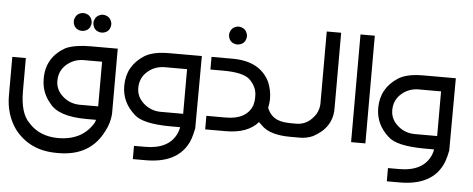

<svg xmlns="http://www.w3.org/2000/svg" viewBox="-49 -664 2379 966"><g transform="rotate(5 1140.5 -180.5)"><path d="M386.7 -366.2H524.9V-37.1Q521.5 10.3 499 51.8Q434.1 183.1 273.4 183.1H263.7Q127.4 183.1 50.8 83.5Q0 11.7 0 -83.5V-278.8H68.4V-112.3Q68.4 -0.5 114.7 44.9Q170.4 107.9 265.1 107.9Q387.7 107.9 442.9 13.7L447.3 0H399.4Q257.3 0 211.9 -61.5Q167 -112.8 167 -182.1V-186Q167 -291.5 263.7 -346.2Q311.5 -366.2 386.7 -366.2ZM355.5 -68.4H452.1V-293.9H355.5Q307.6 -292 273.4 -261.7Q236.3 -229.5 236.3 -178.7Q236.3 -132.8 273.4 -100.6Q307.6 -70.3 355.5 -68.4ZM436.5 -529.8Q448.2 -529.8 459 -523.9Q469.7 -518.1 475.8 -507.1Q481.9 -496.1 481.9 -484.4Q481.9 -472.7 476.1 -461.9Q470.2 -451.2 459.5 -445.3Q448.7 -439.5 436.5 -439.5Q424.8 -439.5 414.1 -445.3Q403.3 -451.2 397.5 -461.9Q391.6 -472.7 391.6 -484.4Q391.6 -496.1 397.7 -507.1Q403.8 -518.1 414.6 -523.9Q425.3 -529.8 436.5 -529.8ZM337.4 -529.8Q349.1 -529.8 359.9 -523.9Q370.6 -518.1 376.7 -507.1Q382.8 -496.1 382.8 -484.4Q382.8 -472.7 377 -461.9Q371.1 -451.2 360.4 -445.3Q349.6 -439.5 337.4 -439.5Q325.7 -439.5 314.9 -445.3Q304.2 -451.2 298.3 -461.9Q292.5 -472.7 292.5 -484.4Q292.5 -496.1 298.6 -507.1Q304.7 -518.1 315.4 -523.9Q326.2 -529.8 337.4 -529.8Z M784.2 -366.2H949.7L948.2 -1Q936.5 59.1 919.4 85Q863.8 180.7 713.4 180.7H648.9V113.8H705.1Q827.1 113.8 863.8 28.8Q871.6 8.8 871.6 0H826.7Q683.1 0 639.2 -42Q573.7 -100.1 573.7 -183.1Q573.7 -283.2 659.7 -338.9Q703.1 -366.2 784.2 -366.2ZM764.2 -68.4H881.3V-293.9H764.2Q716.3 -292 682.1 -261.7Q645 -229.5 645 -178.7Q645 -132.8 682.1 -100.6Q716.3 -70.3 764.2 -68.4Z M1121.6 -529.8Q1133.3 -529.8 1144 -523.9Q1154.8 -518.1 1160.9 -507.1Q1167 -496.1 1167 -484.4Q1167 -472.7 1161.1 -461.9Q1155.3 -451.2 1144.5 -445.3Q1133.8 -439.5 1121.6 -439.5Q1109.9 -439.5 1099.1 -445.3Q1088.4 -451.2 1082.5 -461.9Q1076.7 -472.7 1076.7 -484.4Q1076.7 -496.1 1082.8 -507.1Q1088.9 -518.1 1099.6 -523.9Q1110.4 -529.8 1121.6 -529.8ZM1105 -366.2Q1243.2 -366.2 1292.5 -266.6Q1310.1 -225.1 1310.1 -180.7Q1310.1 -162.6 1304.7 -135.3Q1322.3 -93.3 1357.9 -79.1Q1382.3 -68.4 1430.2 -68.4H1461.9V0H1429.2Q1323.7 0 1281.2 -44.9L1265.1 -60.1Q1212.9 0 1102.1 0H998.5V-68.4H1096.7Q1201.2 -68.4 1229.5 -142.1Q1234.9 -164.6 1234.9 -173.8V-191.4Q1234.9 -236.3 1195.3 -273.4Q1159.7 -302.2 1064 -302.2H998.5V-366.2Z M1564.9 -543.9H1637.7V-161.1Q1637.7 -64 1542 -13.7Q1511.2 0 1476.1 0H1437.5V-68.4H1453.1Q1512.2 -68.4 1549.8 -126Q1564.9 -152.8 1564.9 -180.7Z M1735.4 -543.9H1807.6V0H1735.4Z M2066.9 -366.2H2232.4L2231 -1Q2219.2 59.1 2202.1 85Q2146.5 180.7 1996.1 180.7H1931.6V113.8H1987.8Q2109.9 113.8 2146.5 28.8Q2154.3 8.8 2154.3 0H2109.4Q1965.8 0 1921.9 -42Q1856.4 -100.1 1856.4 -183.1Q1856.4 -283.2 1942.4 -338.9Q1985.8 -366.2 2066.9 -366.2ZM2046.9 -68.4H2164.1V-293.9H2046.9Q1999 -292 1964.8 -261.7Q1927.7 -229.5 1927.7 -178.7Q1927.7 -132.8 1964.8 -100.6Q1999 -70.3 2046.9 -68.4Z"/></g></svg>

Font: Gasq
Style: Regular
Weight: 400
Designer: Husham Jawad
Version: Version 1.00;December 29, 2020;FontCreator 13.0.0.2683 32-bi